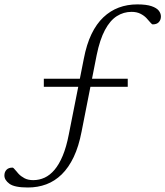

<svg xmlns="http://www.w3.org/2000/svg" viewBox="-48 -728 752 874"><path d="M151.5 -333V-369.5H533.5V-333ZM79 125.5Q18 125.5 -5 108.5Q-28 91.5 -28 71Q-28 55 -18.5 45Q-9 35 8.5 35Q13 35 19.5 43.5Q26 52 36.5 63.2Q47 74.5 63.2 83.2Q79.5 92 103.5 92Q130.5 92 155 80.8Q179.5 69.5 200.2 45Q221 20.5 237.5 -19Q254 -58.5 265 -115L333.5 -460.5Q346 -526 368.5 -572.8Q391 -619.5 422.5 -649.2Q454 -679 492.8 -693.5Q531.5 -708 577 -708Q618 -708 641.5 -700Q665 -692 674.8 -679.5Q684.5 -667 684.5 -653Q684.5 -637.5 675 -627.2Q665.5 -617 647.5 -617Q643.5 -617 636.5 -625.5Q629.5 -634 618.8 -645.5Q608 -657 591.2 -665.5Q574.5 -674 550.5 -674Q514.5 -674 483.8 -654.5Q453 -635 429.8 -591.5Q406.5 -548 392 -477L323.5 -129.5Q310.5 -61.5 287.5 -13.2Q264.5 35 233 65.8Q201.5 96.5 162.8 111Q124 125.5 79 125.5Z"/></svg>

Font: Newsreader 9pt Light
Style: Italic
Weight: 300
Italic angle: -17°
Designer: Hugues Gentile
Foundry: Production Type
Version: Version 1.003